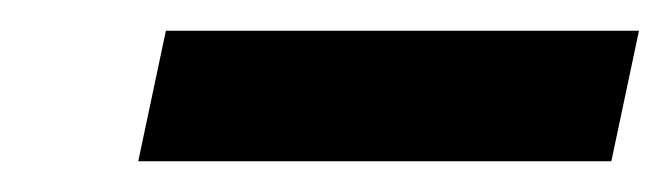

<svg xmlns="http://www.w3.org/2000/svg" viewBox="-20 -686 436 125"><path d="M70 -581 88 -666H396L378 -581Z"/></svg>

Font: Saira SemiCondensed
Style: Bold Italic
Weight: 700
Width: 4
Italic angle: -12°
Designer: Hector Gatti with collaboration of the Omnibus-Type team
Foundry: Omnibus-Type
Version: Version 1.101